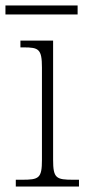

<svg xmlns="http://www.w3.org/2000/svg" viewBox="-32 -685 318 705"><path d="M-12 -632H253V-665H-12ZM26 0H258V-25H238C174 -25 163 -30 163 -99V-536H43V-511H55C110 -511 122 -505 122 -437V-98C122 -30 111 -25 48 -25H26Z"/></svg>

Font: Noto Serif Devanagari SemiCondensed ExtraLight
Style: Regular
Weight: 200
Width: 4
Designer: Universal Thirst, Indian Type Foundry and the Monotype Design Team
Foundry: Monotype Imaging Inc.
Version: Version 2.004